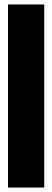

<svg xmlns="http://www.w3.org/2000/svg" viewBox="-20 -731 236 864"><path d="M16 113H179V-711H16Z"/></svg>

Font: Anybody Condensed Black
Style: Regular
Weight: 900
Width: 3
Designer: Tyler Finck
Foundry: Etcetera Type Company
Version: Version 1.113;gftools[0.9.25]